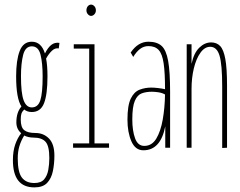

<svg xmlns="http://www.w3.org/2000/svg" viewBox="-20 -641 1040 833"><path d="M118 -155Q98 -155 85 -166Q76 -157 73 -148Q70 -139 70 -122Q70 -88 85.5 -76Q101 -64 134 -64Q169 -64 192.5 -40Q216 -16 216 34Q216 69 209.5 101Q203 133 184.5 152.5Q166 172 129 172Q36 172 36 54Q36 15 46 -14Q56 -43 72 -63Q51 -81 51 -110Q51 -154 73 -179Q50 -214 50 -310Q50 -380 65.5 -420Q81 -460 118 -460Q159 -460 175 -409Q188 -435 203 -446.5Q218 -458 238 -455L235 -431Q219 -434 205 -420.5Q191 -407 180 -387Q186 -356 186 -310Q186 -231 171 -193Q156 -155 118 -155ZM118 -175Q145 -175 155 -206Q165 -237 165 -310Q165 -366 156 -403Q147 -440 118 -440Q90 -440 80.5 -403Q71 -366 71 -310Q71 -237 82.5 -206Q94 -175 118 -175ZM57 46Q57 106 75 129.5Q93 153 129 153Q158 153 171.5 137Q185 121 189.5 96Q194 71 194 45Q194 -8 177.5 -26Q161 -44 126 -44Q103 -44 85 -53Q71 -30 64 -6.5Q57 17 57 46Z M297 0V-19H367V-430H300V-449H390V-19H453V0ZM375 -572Q368 -572 361.5 -579Q355 -586 355 -596Q355 -607 361 -614Q367 -621 375 -621Q383 -621 389.5 -614Q396 -607 396 -596Q396 -586 389.5 -579Q383 -572 375 -572Z M602 11Q567 11 550 -28Q533 -67 533 -122Q533 -184 547.5 -213.5Q562 -243 586 -252Q610 -261 636 -261Q648 -261 665.5 -259Q683 -257 696 -254Q696 -325 690 -366Q684 -407 668.5 -424Q653 -441 624 -441Q604 -441 588 -429Q572 -417 558 -394L547 -413Q579 -460 624 -460Q661 -460 681 -442Q701 -424 709.5 -377Q718 -330 718 -243V0H697V-93Q677 11 602 11ZM554 -123Q554 -74 566 -41Q578 -8 606 -8Q639 -8 658 -39.5Q677 -71 686 -122Q695 -173 696 -231Q684 -238 668 -240.5Q652 -243 639 -243Q614 -243 595 -236Q576 -229 565 -203.5Q554 -178 554 -123Z M790 0V-449H811V-364Q821 -411 844.5 -434Q868 -457 896 -457Q920 -457 935 -441.5Q950 -426 957.5 -385.5Q965 -345 965 -269V0L944 1V-266Q944 -361 932.5 -399.5Q921 -438 892 -438Q868 -438 849.5 -412Q831 -386 821 -344.5Q811 -303 811 -255V0Z"/></svg>

Font: Inconsolata UltraCondensed ExtraLight
Style: Regular
Weight: 200
Width: 1
Monospace: yes
Designer: Raph Levien, Cyreal, Brenton Simpson
Foundry: Raph Levien, Cyreal, Google
Version: Version 3.100; ttfautohint (v1.8.4.7-5d5b)